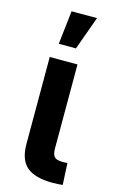

<svg xmlns="http://www.w3.org/2000/svg" viewBox="-116 -784 498 832"><g transform="rotate(15 133.5 -368.5)"><path d="M210.9 1Q129.9 1 93.5 -30.5Q57.1 -62 57.1 -132.3V-522.5H181.6V-146.5Q181.6 -119.1 191.4 -108.4Q201.2 -97.7 227.1 -97.7Q233.4 -97.7 239.5 -97.9Q245.6 -98.1 250 -98.6L254.9 -1.5Q245.6 -0.5 234.4 0.2Q223.1 1 210.9 1ZM80.1 -587.9 97.2 -738.3H211.4L157.2 -587.9Z"/></g></svg>

Font: Inter 28pt SemiBold
Style: Regular
Weight: 600
Designer: Rasmus Andersson
Foundry: rsms
Version: Version 4.001;git-66647c0bb